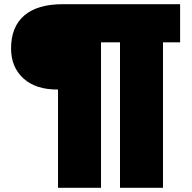

<svg xmlns="http://www.w3.org/2000/svg" viewBox="-20 -749 922 920"><path d="M258 151V-320Q152 -319 92.5 -373Q33 -427 33 -517Q33 -620 96 -674.5Q159 -729 282 -729H843V-546H761V151H555V-546H464V151Z"/></svg>

Font: Hubot Sans Condensed ExtraLight Black
Style: Regular
Weight: 900
Version: Version 2.000